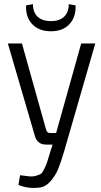

<svg xmlns="http://www.w3.org/2000/svg" viewBox="-20 -900 490 927"><path d="M226 -749Q168 -749 135.5 -783.5Q103 -818 106 -874L139 -880Q139 -841 161.5 -819.5Q184 -798 226 -798Q267 -798 289.5 -819.5Q312 -841 312 -880L345 -874Q347 -817 315 -783Q283 -749 226 -749ZM440 -690 289 -167Q273 -113 260 -82Q247 -51 222.5 -23.5Q198 4 167 6Q117 12 69 -7L77 -54Q106 -50 122.5 -48.5Q139 -47 154.5 -51.5Q170 -56 177 -60.5Q184 -65 193 -83Q202 -101 207.5 -117Q213 -133 223 -168L234 -202H202Q160 -202 148 -245L18 -690H86L202 -276Q207 -258 220 -258H251L372 -690Z"/></svg>

Font: exo2condensed_l
Style: Regular
Weight: 300
Width: 3
Designer: Natanael Gama
Version: Version 1.001;PS 001.001;hotconv 1.0.70;makeotf.lib2.5.58329